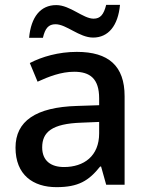

<svg xmlns="http://www.w3.org/2000/svg" viewBox="-20 -762 612 792"><path d="M100 -606H157C166 -645 180 -662 209 -662C254 -662 307 -607 364 -607C427 -607 467 -656 475 -742H418C408 -702 394 -685 366 -685C323 -685 269 -741 212 -741C147 -741 108 -692 100 -606ZM297 -548C221 -548 153 -528 103 -502L135 -425C181 -446 232 -466 286 -466C351 -466 389 -438 389 -356V-328L298 -325C127 -320 44 -262 44 -153C44 -41 116 10 213 10C303 10 346 -16 393 -75H397L418 0H494V-365C494 -490 428 -548 297 -548ZM316 -256 389 -259V-212C389 -118 326 -73 244 -73C191 -73 154 -98 154 -154C154 -217 194 -252 316 -256Z"/></svg>

Font: Noto Sans Lao UI Med
Style: Regular
Weight: 500
Designer: Monotype Design Team
Foundry: Monotype Imaging Inc.
Version: Version 2.000